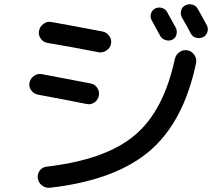

<svg xmlns="http://www.w3.org/2000/svg" viewBox="-20 -846 1040 906"><path d="M865.2 -608.4Q884.8 -604.5 897 -586.9Q909.2 -569.3 905.3 -548.8Q846.7 -269.5 684.6 -132.3Q522.5 4.9 215.8 40Q194.3 42 177.7 28.8Q161.1 15.6 158.2 -4.9Q155.3 -24.4 167.5 -41Q179.7 -57.6 200.2 -59.6Q476.6 -91.8 614.3 -206.5Q752 -321.3 804.7 -566.4Q809.6 -587.9 826.7 -600.1Q843.8 -612.3 865.2 -608.4ZM711.9 -805.7Q727.5 -813.5 744.1 -808.6Q760.7 -803.7 768.6 -789.1Q803.7 -725.6 809.6 -714.8Q817.4 -700.2 812.5 -682.6Q807.6 -665 792 -658.2Q776.4 -651.4 759.8 -657.2Q743.2 -663.1 735.4 -677.7Q701.2 -739.3 695.3 -751Q687.5 -765.6 692.4 -781.7Q697.3 -797.9 711.9 -805.7ZM855.5 -821.3Q871.1 -829.1 888.2 -824.2Q905.3 -819.3 914.1 -802.7Q951.2 -735.4 956.1 -726.6Q963.9 -710.9 958.5 -694.3Q953.1 -677.7 936.5 -669.9Q920.9 -663.1 903.8 -668.5Q886.7 -673.8 878.9 -690.4Q866.2 -715.8 837.9 -764.6Q830.1 -779.3 835 -796.9Q839.8 -814.5 855.5 -821.3ZM159.2 -399.4Q139.6 -403.3 127.4 -419.4Q115.2 -435.5 119.1 -455.6Q123 -475.6 140.6 -487.8Q158.2 -500 177.7 -496.1Q319.3 -469.7 408.2 -452.1Q427.7 -448.2 439 -431.2Q450.2 -414.1 446.3 -394Q442.4 -374 425.3 -362.3Q408.2 -350.6 387.7 -355.5Q300.8 -373 159.2 -399.4ZM203.1 -643.6Q183.6 -647.5 171.9 -664.1Q160.2 -680.7 164.1 -700.7Q168 -720.7 185.1 -733.4Q202.1 -746.1 221.7 -742.2Q296.9 -729.5 463.9 -697.3Q483.4 -693.4 495.6 -676.3Q507.8 -659.2 503.9 -639.2Q500 -619.1 481.9 -607.4Q463.9 -595.7 444.3 -599.6Q315.4 -625 203.1 -643.6Z"/></svg>

Font: Rounded Mgen+ 1m medium
Style: Regular
Weight: 500
Designer: [Source Han Sans]
Ryoko NISHIZUKA  (kana & ideographs); Paul D. Hunt (Latin, Greek & Cyrillic); Wenlong ZHANG  (bopomofo
Version: Version 1.059.20150602